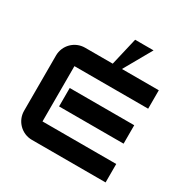

<svg xmlns="http://www.w3.org/2000/svg" viewBox="-199 -1086 1237 1263"><g transform="rotate(30 420.0 -455.0)"><path d="M469 -910 420 -700H210C132.7 -700 70 -637.3 70 -560V-140C70 -62.7 132.7 0 210 0H770V-140H210V-560H770V-700H490L609 -910ZM255 -280H745V-420H255Z"/></g></svg>

Font: Abstante
Style: Regular
Weight: 500
Designer: Valerio Brotto (Silverblur_type)
Version: Version 1.000;Glyphs 3.1.2 (3151)